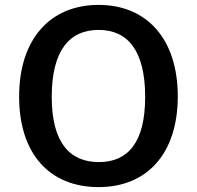

<svg xmlns="http://www.w3.org/2000/svg" viewBox="-20 -753 802 783"><path d="M382 10C581 10 705 -128 705 -360C705 -594 579 -733 382 -733C185 -733 58 -594 58 -359C58 -127 181 10 382 10ZM383 -92C264 -92 191 -172 191 -358C191 -548 264 -631 382 -631C500 -631 572 -548 572 -358C572 -171 501 -92 383 -92Z"/></svg>

Font: United Sans SemiBold
Style: Regular
Weight: 600
Designer: Pablo Impallari, Rodrigo Fuenzalida (Modified by Dan O. Williams)
Version: Version 1.000;PS 001.000;hotconv 1.0.88;makeotf.lib2.5.64775